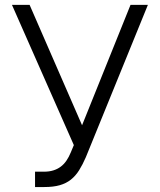

<svg xmlns="http://www.w3.org/2000/svg" viewBox="-20 -747 647 777"><path d="M99.8 -727.3 312.1 -240.1 508.2 -727.3H578.5L327.4 -110.8Q314.3 -80.6 300.1 -57.9Q285.9 -35.2 266.9 -20.1Q247.9 -5 221.9 2.5Q196 9.9 159.8 9.9H121.8V-52.2H158Q179 -52.2 195.7 -57.4Q212.4 -62.5 225.5 -72.3Q238.6 -82 248.8 -96.8Q258.9 -111.5 266.7 -130.7L278.8 -159.8L28.4 -727.3Z"/></svg>

Font: Inter P Light
Style: Regular
Weight: 300
Designer: Rasmus Andersson
Foundry: rsms
Version: Version 3.018;git-588b23468